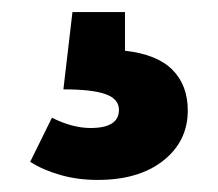

<svg xmlns="http://www.w3.org/2000/svg" viewBox="-20 -36 361 318"><path d="M187 48Q240 54 265.5 79.5Q291 105 291 147Q291 198 250.5 230Q210 262 142 262Q108 262 79 253.5Q50 245 30 232L66 159Q100 176 130 176Q177 176 177 146Q177 128 155 120Q133 112 85 112L100 -16H187Z"/></svg>

Font: FiraGOUPP
Style: Bold
Weight: 700
Designer: bBox Type
Foundry: bBox Type GmbH
Version: Version 1.001